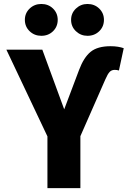

<svg xmlns="http://www.w3.org/2000/svg" viewBox="-20 -966 655 986"><path d="M590.8 -604.1Q580 -607.2 569.2 -607.2Q553.3 -607.2 543.3 -596.9Q533.3 -586.7 521.5 -559.5L392.8 -266.7V0H223.6V-265.6L12.8 -710.8H197.4L309.7 -404.6L386.2 -607.2Q410.3 -671.3 445.6 -700Q481 -728.7 547.7 -728.7Q568.7 -728.7 585.6 -725.9Q602.6 -723.1 615.4 -718.5ZM192.3 -782.1Q156.9 -782.1 132.3 -805.6Q107.7 -829.2 107.7 -864.1Q107.7 -898.5 132.3 -922.1Q156.9 -945.6 192.3 -945.6Q228.2 -945.6 252.3 -922.1Q276.4 -898.5 276.4 -864.1Q276.4 -829.2 252.3 -805.6Q228.2 -782.1 192.3 -782.1ZM429.2 -782.1Q394.9 -782.1 370 -805.6Q345.1 -829.2 345.1 -864.1Q345.1 -898.5 370 -922.1Q394.9 -945.6 429.2 -945.6Q465.1 -945.6 489.5 -922.1Q513.8 -898.5 513.8 -864.1Q513.8 -829.2 489.5 -805.6Q465.1 -782.1 429.2 -782.1Z"/></svg>

Font: Fira Code
Style: Bold
Weight: 700
Monospace: yes
Designer: Carrois Corporate, Edenspiekermann AG, Nikita Prokopov
Foundry: Carrois Corporate, Edenspiekermann AG, Nikita Prokopov
Version: Version 6.000; ttfautohint (v1.8.2) -l 8 -r 50 -G 200 -x 14 